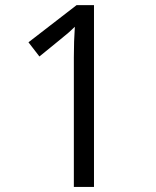

<svg xmlns="http://www.w3.org/2000/svg" viewBox="-20 -734 612 754"><path d="M349.1 0H270V-508.8Q270 -572.3 273.9 -628.9Q263.7 -618.7 251 -607.4Q238.3 -596.2 134.8 -512.2L91.8 -567.9L280.8 -713.9H349.1Z"/></svg>

Font: f04920746
Style: Regular
Weight: 400
Foundry: Ascender Corporation
Version: Version 1.10